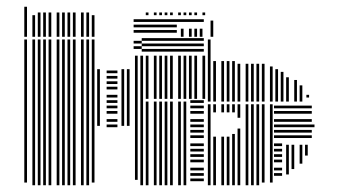

<svg xmlns="http://www.w3.org/2000/svg" viewBox="-20 -549 1016 569"><path d="M60 -8H52V-432H60ZM84 0H76V-432H84ZM100 0H92V-432H100ZM116 0H108V-432H116ZM132 0H124V-432H132ZM156 0H148V-432H156ZM172 0H164V-432H172ZM188 0H180V-432H188ZM204 0H196V-432H204ZM228 0H220V-432H228ZM244 0H236V-432H244ZM260 -8H252V-432H260ZM276 -176H268V-344H276ZM328 -172H296V-180H328ZM328 -188H296V-196H328ZM328 -212H296V-220H328ZM328 -228H296V-236H328ZM328 -244H296V-252H328ZM328 -260H296V-268H328ZM328 -284H296V-292H328ZM328 -300H296V-308H328ZM328 -316H296V-324H328ZM328 -332H296V-340H328ZM348 -176H340V-344H348ZM364 -176H356V-344H364ZM388 -16H380V-384H388ZM404 0H396V-384H404ZM400 -404H376V-412H400ZM400 -420H376V-428H400ZM420 0H412V-248H420ZM444 0H436V-248H444ZM460 0H452V-248H460ZM476 0H468V-248H476ZM492 0H484V-248H492ZM516 0H508V-248H516ZM532 0H524V-248H532ZM584 -12H544V-20H584ZM584 -28H544V-36H584ZM584 -44H544V-52H584ZM584 -68H544V-76H584ZM584 -84H544V-92H584ZM584 -100H544V-108H584ZM584 -116H544V-124H584ZM584 -140H544V-148H584ZM584 -156H544V-164H584ZM584 -172H544V-180H584ZM584 -188H544V-196H584ZM584 -212H544V-220H584ZM584 -228H544V-236H584ZM584 -244H544V-252H584ZM420 -256H412V-384H420ZM444 -256H436V-384H444ZM460 -256H452V-384H460ZM476 -256H468V-384H476ZM492 -256H484V-384H492ZM516 -256H508V-384H516ZM532 -256H524V-384H532ZM548 -256H540V-384H548ZM564 -256H556V-384H564ZM588 -256H580V-384H588ZM584 -396H400V-404H584ZM584 -412H400V-420H584ZM584 -428H400V-436H584ZM604 0H596V-240H604ZM620 0H612V-144H620ZM620 -216H612V-240H620ZM644 0H636V-144H644ZM644 -216H636V-240H644ZM660 0H652V-144H660ZM660 -216H652V-240H660ZM676 0H668V-152H676ZM676 -216H668V-240H676ZM692 0H684V-168H692ZM692 -200H684V-240H692ZM716 0H708V-240H716ZM732 0H724V-240H732ZM748 0H740V-240H748ZM764 -8H756V-240H764ZM788 -8H780V-240H788ZM816 -28H792V-36H816ZM816 -44H792V-52H816ZM816 -68H792V-76H816ZM816 -84H792V-92H816ZM816 -100H792V-108H816ZM816 -116H792V-124H816ZM816 -140H792V-148H816ZM816 -156H792V-164H816ZM816 -172H792V-180H816ZM816 -188H792V-196H816ZM816 -212H792V-220H816ZM816 -228H792V-236H816ZM836 -32H828V-120H836ZM852 -48H844V-120H852ZM876 -64H868V-120H876ZM892 -88H884V-120H892ZM904 -140H816V-148H904ZM904 -156H816V-164H904ZM912 -172H816V-180H912ZM904 -188H816V-196H904ZM904 -212H816V-220H904ZM904 -228H816V-236H904ZM604 -248H596V-432H604ZM620 -248H612V-368H620ZM644 -248H636V-368H644ZM660 -248H652V-368H660ZM676 -248H668V-368H676ZM692 -248H684V-360H692ZM716 -248H708V-360H716ZM732 -248H724V-360H732ZM748 -248H740V-360H748ZM764 -248H756V-360H764ZM788 -248H780V-352H788ZM804 -248H796V-344H804ZM820 -248H812V-336H820ZM836 -248H828V-320H836ZM860 -248H852V-312H860ZM876 -248H868V-296H876ZM896 -260H888V-268H896ZM60 -440H52V-504H60ZM84 -440H76V-504H84ZM100 -440H92V-504H100ZM116 -440H108V-504H116ZM132 -440H124V-504H132ZM156 -440H148V-504H156ZM172 -440H164V-504H172ZM188 -440H180V-504H188ZM204 -440H196V-504H204ZM228 -440H220V-504H228ZM244 -440H236V-504H244ZM260 -440H252V-504H260ZM504 -452H376V-460H504ZM504 -468H376V-476H504ZM504 -484H376V-492H504ZM524 -440H516V-464H524ZM548 -440H540V-464H548ZM564 -440H556V-464H564ZM580 -440H572V-464H580ZM584 -484H504V-492H584ZM612 -440H604V-488H612ZM60 -504H52V-529H60ZM100 -504H92V-512H100ZM116 -504H108V-512H116ZM132 -504H124V-512H132ZM156 -504H148V-512H156ZM172 -504H164V-512H172ZM188 -504H180V-512H188ZM204 -504H196V-512H204ZM228 -504H220V-512H228ZM244 -504H236V-512H244ZM420 -504H412V-512H420ZM444 -504H436V-512H444ZM460 -504H452V-512H460ZM476 -504H468V-512H476ZM492 -504H484V-512H492ZM516 -504H508V-512H516ZM532 -504H524V-512H532ZM548 -504H540V-512H548ZM564 -504H556V-512H564ZM588 -504H580V-512H588Z"/></svg>

Font: Rubik Lines
Style: Regular
Weight: 400
Designer: Hubert and Fischer, NaN
Foundry: Hubert and Fischer, NaN
Version: Version 2.201